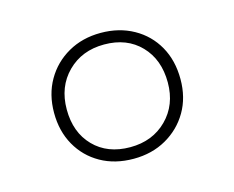

<svg xmlns="http://www.w3.org/2000/svg" viewBox="-64 -598 679 556"><g transform="rotate(-15 275.5 -320.5)"><path d="M275 -132Q219 -132 176.5 -156Q134 -180 110 -222.5Q86 -265 86 -320Q86 -375 110.5 -417.5Q135 -460 178 -484.5Q221 -509 276 -509Q331 -509 374 -485Q417 -461 441 -418.5Q465 -376 465 -320Q465 -265 440.5 -223Q416 -181 373 -156.5Q330 -132 275 -132ZM274 -167Q341 -167 384 -210Q427 -253 427 -320Q427 -389 386 -431.5Q345 -474 277 -474Q210 -474 167 -431Q124 -388 124 -320Q124 -251 165 -209Q206 -167 274 -167Z"/></g></svg>

Font: Noto Sans Devanagari ExtraLight
Style: Regular
Weight: 200
Designer: Jelle Bosma - Monotype Design Team
Foundry: Monotype Imaging Inc.
Version: Version 2.004; ttfautohint (v1.8.4.7-5d5b)